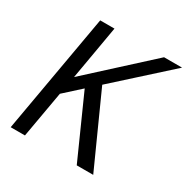

<svg xmlns="http://www.w3.org/2000/svg" viewBox="-160 -839 955 979"><g transform="rotate(30 318.0 -350.0)"><path d="M31 0 154 -700H238L183 -383L530 -700H636L327 -421L517 0H420L259 -360L163 -273L115 0Z"/></g></svg>

Font: Rethink Sans
Style: Italic
Weight: 400
Italic angle: -10°
Designer: The Rethink Sans project authors (Hans Thiessen). DM Sans designed by Colophon Foundry.
Foundry: Rethink Communications LLC
Version: Version 1.001